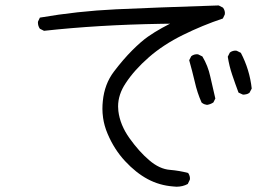

<svg xmlns="http://www.w3.org/2000/svg" viewBox="-20 -686 1040 724"><path d="M895 -329.6Q897 -329.1 899.4 -329.1Q901.9 -329.1 905.8 -330.1Q914.1 -331.1 920.9 -336.4L929.2 -352.1Q921.4 -423.3 888.2 -486.8L872.6 -494.6Q870.6 -495.1 866.7 -495.1Q862.8 -495.1 857.2 -493.4Q851.6 -491.7 846.7 -487.8L838.9 -472.2Q844.2 -437.5 855.5 -404.1Q866.7 -370.6 879.4 -336.9ZM727.1 -481Q725.1 -481.4 723.1 -481.4Q721.2 -481.4 718.5 -481.2Q715.8 -481 712.4 -480Q706.1 -478 701.2 -474.1L693.4 -459Q704.6 -419.4 714.4 -377.9Q723.6 -336.4 740.2 -299.3Q746.1 -294.4 751.5 -292.7Q756.8 -291 760.7 -290.5Q773.9 -292.5 784.7 -299.8L792 -314.5L772.9 -397.5Q764.2 -438 743.2 -473.1ZM645.5 18.1Q668.9 18.1 688 7.8L695.8 -8.3Q696.3 -10.3 696.3 -12.7Q696.3 -15.1 695.8 -19Q694.3 -26.9 689.5 -33.7Q656.2 -42.5 621.6 -45.4Q581.5 -48.3 542.5 -82Q504.4 -114.3 468.5 -164.6Q432.6 -214.8 426.3 -267.6Q425.3 -275.9 425.3 -284.7Q425.3 -329.6 454.1 -372.6Q486.8 -422.4 541.3 -470Q595.7 -517.6 669.9 -554.2Q744.1 -590.8 820.3 -616.2L827.6 -631.3Q828.1 -633.3 828.1 -637.2Q828.1 -641.1 826.4 -646.7Q824.7 -652.3 820.8 -657.2L804.7 -665.5Q563 -657.7 417.2 -650.9Q271.5 -644 130.4 -619.6L123.5 -605Q123 -603 123 -601.6Q123 -587.9 130.4 -577.6L146 -569.8Q350.6 -592.3 586.9 -596.2L621.1 -596.7L590.8 -580.6Q564 -565.9 538.1 -547.9Q512.2 -529.8 478.5 -496.1Q444.8 -462.4 409.4 -415.8Q374 -369.1 367.7 -304.7Q366.2 -291 366.2 -275.4Q366.2 -259.8 368.7 -241.7Q373 -211.4 385.7 -181.6Q410.6 -122.6 451.7 -78.4Q492.7 -34.2 537.1 -10.5Q581.5 13.2 632.8 17.1Q639.2 18.1 645.5 18.1Z"/></svg>

Font: NaikaiFont
Style: Light
Weight: 300
Version: Version 1.89